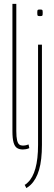

<svg xmlns="http://www.w3.org/2000/svg" viewBox="-20 -760 280 989"><path d="M64 -740V-85Q64 -54 68 -37.5Q72 -21 79.5 -15.5Q87 -10 98 -10Q103 -10 109.5 -11Q116 -12 127 -16L131 3Q122 7 113.5 8.5Q105 10 98 10Q80 10 68 2.5Q56 -5 50 -25.5Q44 -46 44 -85V-740ZM196 -530V-14Q196 64 181.5 114Q167 164 138 192Q135 195 131 198Q127 201 123.5 203.5Q120 206 116 209L107 192Q112 190 115.5 187Q119 184 123 180Q149 156 162.5 107.5Q176 59 176 -14V-530ZM186 -677Q176 -677 174 -679.5Q172 -682 172 -694Q172 -706 174 -708.5Q176 -711 186 -711Q196 -711 198 -708.5Q200 -706 200 -694Q200 -682 198 -679.5Q196 -677 186 -677Z"/></svg>

Font: Georama ExtraCondensed Thin
Style: Regular
Weight: 100
Width: 2
Designer: Jean-Baptiste Levee
Foundry: Production Type
Version: Version 1.001